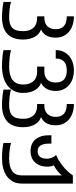

<svg xmlns="http://www.w3.org/2000/svg" viewBox="494 -1145 778 1970"><g transform="rotate(90 883.0 -160.0)"><path d="M303.7 -8.8Q303.7 100.6 245.1 154.5Q186.5 208.5 74.2 208.5Q56.2 208.5 34.7 207.3Q13.2 206.1 -8.1 204.1Q-29.3 202.1 -48.8 199.2Q-68.4 196.3 -82 192.9V115.7Q-66.9 121.1 -47.4 124.8Q-27.8 128.4 -7.1 130.6Q13.7 132.8 34.7 134Q55.7 135.3 73.7 135.3Q115.7 135.3 143.3 126.2Q170.9 117.2 187.5 99.1Q204.1 81.1 210.7 54.2Q217.3 27.3 217.3 -8.3Q217.3 -52.2 204.6 -80.3Q191.9 -108.4 172.4 -124.3Q152.8 -140.1 129.2 -146Q105.5 -151.9 84 -151.9H65.9V-226.1H82.5Q107.4 -226.1 128.4 -233.2Q149.4 -240.2 164.8 -254.9Q180.2 -269.5 189 -291.5Q197.8 -313.5 197.8 -343.3Q197.8 -374 188.2 -395.5Q178.7 -417 161.4 -430.4Q144 -443.8 119.6 -450Q95.2 -456.1 65.4 -456.1V-529.3Q112.8 -529.3 153.1 -516.6Q193.4 -503.9 222.4 -480Q251.5 -456.1 267.8 -421.4Q284.2 -386.7 284.2 -342.8Q284.2 -307.6 276.9 -282.5Q269.5 -257.3 257.8 -239.7Q246.1 -222.2 231 -210.7Q215.8 -199.2 200.2 -191.4Q220.7 -185.5 239.5 -170.7Q258.3 -155.8 272.7 -132.6Q287.1 -109.4 295.4 -78.1Q303.7 -46.9 303.7 -8.8Z M765.1 -8.3Q765.1 -52.2 752.4 -80.3Q739.7 -108.4 720.2 -124.3Q700.7 -140.1 677 -146Q653.3 -151.9 631.8 -151.9H581.1V-226.1H630.4Q655.3 -226.1 676 -232.9Q696.8 -239.7 712.2 -253.9Q727.5 -268.1 736.1 -290.3Q744.6 -312.5 744.6 -343.3Q744.6 -374 735.8 -395.5Q727.1 -417 710.9 -430.4Q694.8 -443.8 672.1 -450Q649.4 -456.1 621.6 -456.1Q593.8 -456.1 571 -450Q548.3 -443.8 532.2 -430.4Q516.1 -417 507.3 -395.3Q498.5 -373.5 498.5 -342.8H412.1Q412.1 -387.2 428.5 -421.9Q444.8 -456.5 472.9 -480.5Q501 -504.4 539.3 -516.8Q577.6 -529.3 621.6 -529.3Q665.5 -529.3 703.9 -516.6Q742.2 -503.9 770.3 -480Q798.3 -456.1 814.7 -421.4Q831.1 -386.7 831.1 -342.8Q831.1 -310.5 824 -285.9Q816.9 -261.2 805.2 -242.9Q793.5 -224.6 778.6 -211.9Q763.7 -199.2 748 -191.4Q768.6 -185.5 787.4 -170.7Q806.2 -155.8 820.6 -132.6Q835 -109.4 843.3 -78.1Q851.6 -46.9 851.6 -8.8Q851.6 45.9 830.6 86.7Q809.6 127.4 772.7 154.5Q735.8 181.6 685.8 195.1Q635.7 208.5 578.1 208.5Q553.2 208.5 529.3 207.3Q505.4 206.1 483.9 204.1Q462.4 202.1 444.1 199.2Q425.8 196.3 412.1 192.9V115.7Q423.8 119.6 442.1 123Q460.4 126.5 483.2 129.2Q505.9 131.8 531.2 133.5Q556.6 135.3 582.5 135.3Q624.5 135.3 658.2 127.2Q691.9 119.1 715.8 101.8Q739.7 84.5 752.4 57.1Q765.1 29.8 765.1 -8.3Z M1203.1 -8.8Q1203.1 100.6 1144.5 154.5Q1085.9 208.5 973.6 208.5Q955.6 208.5 934.1 207.3Q912.6 206.1 891.4 204.1Q870.1 202.1 850.6 199.2Q831.1 196.3 817.4 192.9V115.7Q832.5 121.1 852.1 124.8Q871.6 128.4 892.3 130.6Q913.1 132.8 934.1 134Q955.1 135.3 973.1 135.3Q1015.1 135.3 1042.7 126.2Q1070.3 117.2 1086.9 99.1Q1103.5 81.1 1110.1 54.2Q1116.7 27.3 1116.7 -8.3Q1116.7 -52.2 1104 -80.3Q1091.3 -108.4 1071.8 -124.3Q1052.2 -140.1 1028.6 -146Q1004.9 -151.9 983.4 -151.9H965.3V-226.1H981.9Q1006.8 -226.1 1027.8 -233.2Q1048.8 -240.2 1064.2 -254.9Q1079.6 -269.5 1088.4 -291.5Q1097.2 -313.5 1097.2 -343.3Q1097.2 -374 1087.6 -395.5Q1078.1 -417 1060.8 -430.4Q1043.5 -443.8 1019 -450Q994.6 -456.1 964.8 -456.1V-529.3Q1012.2 -529.3 1052.5 -516.6Q1092.8 -503.9 1121.8 -480Q1150.9 -456.1 1167.2 -421.4Q1183.6 -386.7 1183.6 -342.8Q1183.6 -307.6 1176.3 -282.5Q1168.9 -257.3 1157.2 -239.7Q1145.5 -222.2 1130.4 -210.7Q1115.2 -199.2 1099.6 -191.4Q1120.1 -185.5 1138.9 -170.7Q1157.7 -155.8 1172.1 -132.6Q1186.5 -109.4 1194.8 -78.1Q1203.1 -46.9 1203.1 -8.8Z M1697.8 -405.8Q1689 -394.5 1677 -382.8Q1665 -371.1 1651.1 -359.9Q1637.2 -348.6 1622.3 -338.9Q1607.4 -329.1 1593.8 -322.8Q1601.6 -308.1 1604.7 -291.7Q1607.9 -275.4 1607.9 -256.8Q1607.9 -212.4 1594.7 -179.7Q1581.5 -147 1559.6 -125.7Q1537.6 -104.5 1508.5 -94.2Q1479.5 -84 1447.8 -84Q1419.9 -84 1391.1 -93Q1362.3 -102.1 1339.1 -123.5Q1315.9 -145 1301 -181.4Q1286.1 -217.8 1286.1 -272.9V-298.3H1371.6V-273.9Q1371.6 -240.2 1377.7 -218Q1383.8 -195.8 1394.3 -182.1Q1404.8 -168.5 1419.4 -162.8Q1434.1 -157.2 1451.2 -157.2Q1463.9 -157.2 1477.3 -161.1Q1490.7 -165 1501.7 -175.8Q1512.7 -186.5 1519.5 -204.6Q1526.4 -222.7 1526.4 -251.5Q1526.4 -267.6 1522.9 -282.2Q1519.5 -296.9 1513.9 -309.3Q1508.3 -321.8 1501.2 -331.3Q1494.1 -340.8 1487.3 -346.2Q1519.5 -359.9 1549.3 -378.4Q1579.1 -397 1606 -418.9Q1632.8 -440.9 1656 -466.1Q1679.2 -491.2 1698.2 -518.6H1781.7V2.4Q1781.7 57.1 1761 96.2Q1740.2 135.3 1704.6 160.2Q1668.9 185.1 1621.6 196.8Q1574.2 208.5 1521 208.5Q1470.7 208.5 1431.4 204.1Q1392.1 199.7 1364.7 192.9V115.7Q1388.2 123 1430.9 129.2Q1473.6 135.3 1525.4 135.3Q1609.9 135.3 1653.8 103.3Q1697.8 71.3 1697.8 5.4Z"/></g></svg>

Font: Arian AMU
Style: Regular
Weight: 400
Designer: Ruben Hakobyan (Tarumian)
Foundry: Ruben Hakobyan (Tarumian)
Version: Version 4.003